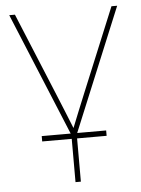

<svg xmlns="http://www.w3.org/2000/svg" viewBox="-52 -558 591 803"><g transform="rotate(-5 243.5 -156.0)"><path d="M232.4 204.1V5.9L17.1 -515.6H41L186 -164.1Q200.7 -128.9 215.1 -93Q229.5 -57.1 243.7 -22Q257.8 -57.1 272.2 -93Q286.6 -128.9 301.3 -164.1L446.3 -515.6H470.2L254.9 5.9V204.1ZM108.4 22.5V0H378.9V22.5Z"/></g></svg>

Font: Inter Display Thin
Style: Regular
Weight: 100
Designer: Rasmus Andersson
Foundry: rsms
Version: Version 4.000;git-a52131595